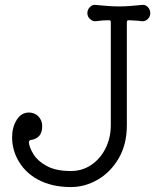

<svg xmlns="http://www.w3.org/2000/svg" viewBox="-20 -745 669 778"><path d="M267 13Q190 13 133.5 -17.5Q77 -48 49 -104Q39 -124 34 -145.5Q29 -167 29 -188Q29 -229 47.5 -259Q66 -289 97 -289Q121 -289 136 -273Q151 -257 151 -234Q151 -206 137.5 -193Q124 -180 106 -178Q97 -177 97 -168Q99 -147 116 -119.5Q133 -92 170 -72Q207 -52 267 -52Q313 -52 349.5 -76.5Q386 -101 407.5 -143.5Q429 -186 429 -238V-655Q429 -663 422 -663Q408 -663 394.5 -662Q381 -661 368 -659Q355 -658 344.5 -668Q334 -678 334 -692Q334 -706 344.5 -716.5Q355 -727 368 -725Q398 -722 420 -720.5Q442 -719 462 -719Q482 -719 504 -720.5Q526 -722 555 -725Q569 -727 579 -716.5Q589 -706 589 -692Q589 -678 579 -668Q569 -658 555 -659Q543 -661 530 -661.5Q517 -662 503 -663H501Q494 -663 494 -655V-238Q494 -160 461 -103.5Q428 -47 376 -17Q324 13 267 13Z"/></svg>

Font: Kiwi Maru Light
Style: Regular
Weight: 300
Designer: Hiroki-Chan
Version: Version 1.100